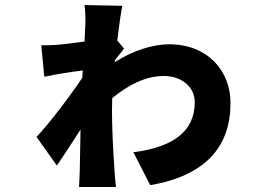

<svg xmlns="http://www.w3.org/2000/svg" viewBox="-20 -685 1040 763"><path d="M319 -585 316 -520C279 -515 243 -510 220 -508C187 -505 171 -505 144 -505L156 -380C197 -389 266 -400 309 -405L307 -376C260 -305 171 -188 125 -141L206 -27C229 -60 267 -119 300 -170L297 -7C297 5 295 37 294 58H441C439 38 435 5 435 -10C429 -88 425 -185 425 -245L426 -295C488 -346 557 -383 631 -383C706 -383 754 -336 754 -279C754 -162 667 -100 510 -80L577 51C800 12 896 -104 896 -276C896 -405 804 -509 652 -509C589 -509 509 -485 436 -438L437 -446L473 -492L446 -524C453 -582 460 -631 466 -662L316 -665C318 -649 321 -609 319 -585Z"/></svg>

Font: Noto Sans KR Black
Style: Regular
Weight: 900
Designer: Ryoko NISHIZUKA 西塚涼子 (kana, bopomofo & ideographs); Paul D. Hunt (Latin, Greek & Cyrillic); Sandoll Communications 산돌커뮤니
Foundry: Adobe
Version: Version 2.004;hotconv 1.0.118;makeotfexe 2.5.65603